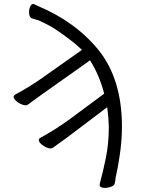

<svg xmlns="http://www.w3.org/2000/svg" viewBox="-20 -743 715 951"><path d="M474 170 475 163Q490 110 504.5 38.5Q519 -33 519 -116Q518 -163 511 -212Q346 -87 311 -61Q273 -33 262.5 -26Q252 -19 242.5 -11.5Q233 -4 214.5 -11Q196 -18 182.5 -31Q169 -44 173 -54Q174 -57 181 -61Q256 -102 323 -151Q381 -193 496 -279Q472 -372 426 -444Q221 -299 187 -275Q148 -247 138 -239.5Q128 -232 118.5 -225Q109 -218 90 -225Q71 -232 58 -245Q45 -258 48 -267Q49 -270 56 -275Q131 -315 199 -364Q255 -404 386 -496Q352 -526 349 -529Q261 -598 218 -619.5Q175 -641 172 -642Q149 -648 139 -652H138Q125 -658 124 -678Q123 -698 130.5 -712.5Q138 -727 150 -722L164 -715Q354 -636 469 -494Q584 -350 584 -116Q584 -40 571 39Q563 93 553 135Q551 156 548 166Q546 177 525.5 183.5Q505 190 488 186.5Q471 183 474 170Z"/></svg>

Font: LXGW WenKai TC
Style: Regular
Weight: 400
Designer: LXGW / Fontworks Inc.
Foundry: LXGW / Fontworks Inc.
Version: Version 1.330